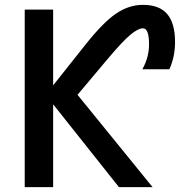

<svg xmlns="http://www.w3.org/2000/svg" viewBox="-20 -771 767 792"><path d="M569.3 -751Q637.7 -751 669.9 -712.9Q702.1 -674.8 702.1 -597.7Q702.1 -537.1 678.7 -485.4H567.4Q595.7 -537.1 594.7 -589.8Q594.7 -654.3 569.3 -654.3Q549.8 -654.3 517.6 -627.4Q485.4 -600.6 422.9 -526.4L299.8 -379.9L609.4 1H470.7L199.2 -340.8V1H82V-731.4H199.2V-418.9L331.1 -585Q405.3 -678.7 458.5 -714.8Q511.7 -751 569.3 -751Z"/></svg>

Font: Gen Shin Gothic Medium
Style: Regular
Weight: 500
Designer: [Source Han Sans]
Ryoko NISHIZUKA  (kana & ideographs); Paul D. Hunt (Latin, Greek & Cyrillic); Wenlong ZHANG  (bopomofo
Version: Version 1.002.20150607